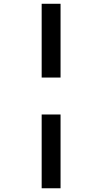

<svg xmlns="http://www.w3.org/2000/svg" viewBox="-20 -778 547 1028"><path d="M203.1 -757.8H304.2V-362.8H203.1ZM203.1 -165H304.2V230H203.1Z"/></svg>

Font: TypoPRO Open Sans Condensed
Style: Bold
Weight: 700
Width: 3
Foundry: Ascender Corporation
Version: Version 1.11